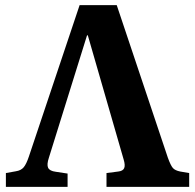

<svg xmlns="http://www.w3.org/2000/svg" viewBox="-20 -730 762 750"><path d="M3 0V-54L42 -61Q62 -64 72.5 -76.5Q83 -89 93 -119L291 -710H436L636 -113Q647 -83 655.5 -73.5Q664 -64 684 -60L719 -54V0H396V-54L442 -60Q460 -62 465 -73Q470 -84 463 -107L323 -592H320L171 -114Q162 -87 168 -74.5Q174 -62 198 -59L244 -52V0Z"/></svg>

Font: Literata 36pt
Style: Bold
Weight: 700
Designer: Latin by Veronika Burian and Jose Scaglione. Greek by Irene Vlachou. Cyrillic by Vera Evstafieva.
Foundry: TypeTogether
Version: Version 3.002